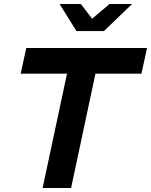

<svg xmlns="http://www.w3.org/2000/svg" viewBox="-20 -940 755 960"><path d="M193.1 0 315 -571.6H83.4L111.3 -700H715.2L687.3 -571.6H457.2L335.4 0ZM362.1 -784.8 278.2 -919.9H384.2L440.7 -846.6L527.7 -919.9H640.4L499.8 -784.8Z"/></svg>

Font: Red Hat Display VF
Style: Italic
Weight: 300
Italic angle: -12°
Designer: Pentagram, MCKL
Foundry: Pentagram, MCKL
Version: Version 1.023